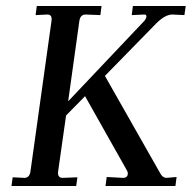

<svg xmlns="http://www.w3.org/2000/svg" viewBox="-20 -617 638 637"><path d="M532.2 -26.9Q533.2 -26.9 565.9 -29.8L562 0H330.1L334 -29.8L388.2 -26.9Q400.4 -26.9 403.1 -35.4Q405.8 -43.9 400.9 -51.8L262.2 -297.9L199.2 -233.9L172.9 -48.8Q169.9 -26.9 188 -26.9L236.8 -28.8L232.9 0H18.1L22 -28.8L61 -26.9Q78.1 -26.9 81.1 -48.8L150.9 -547.9Q153.8 -568.8 137.2 -568.8L98.1 -566.9L102.1 -597.2H316.9L313 -566.9L264.2 -568.8Q246.1 -568.8 243.2 -546.9L206.1 -280.8L459 -547.9Q465.8 -556.6 465.8 -562.7Q465.8 -568.8 459 -568.8L417 -566.9L420.9 -597.2H596.2L591.8 -566.9L553.2 -568.8Q529.3 -569.8 499 -540L328.1 -365.2L512.2 -41Q520 -26.9 532.2 -26.9Z"/></svg>

Font: Unna-Italic
Style: Italic
Weight: 400
Italic angle: -8°
Designer: Jorge de Buen U.
Foundry: Omnibus-Type
Version: Version 2.006;PS 002.006;hotconv 1.0.70;makeotf.lib2.5.58329